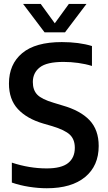

<svg xmlns="http://www.w3.org/2000/svg" viewBox="-20 -968 559 997"><path d="M223 9.5Q179 9.5 131 2Q83 -5.5 41.5 -20V-123.5Q132.5 -93.5 222.5 -93.5Q298.5 -93.5 333.5 -121.2Q368.5 -149 368.5 -200.5Q368.5 -244 342.8 -268.5Q317 -293 251 -313L204.5 -326.5Q119.5 -351.5 73 -401.5Q26.5 -451.5 26.5 -534Q26.5 -634.5 95.2 -692Q164 -749.5 301 -749.5Q390 -749.5 457.5 -729V-625.5Q424 -636 385.8 -641.2Q347.5 -646.5 309.5 -646.5Q223 -646.5 186.8 -618.2Q150.5 -590 150.5 -542Q150.5 -500 173.8 -476.2Q197 -452.5 258 -434.5L304 -420.5Q397.5 -394 445 -343.8Q492.5 -293.5 492.5 -210Q492.5 -107 422 -48.8Q351.5 9.5 223 9.5ZM211.5 -800 100 -947.5H191.5L264.5 -847L337.5 -947.5H429L317.5 -800Z"/></svg>

Font: Encode Sans Semi Condensed SemiBold
Style: Regular
Weight: 600
Width: 4
Designer: Multiple Designers
Foundry: Impallari Type
Version: Version 3.000; ttfautohint (v1.8.3) -l 8 -r 50 -G 200 -x 14 